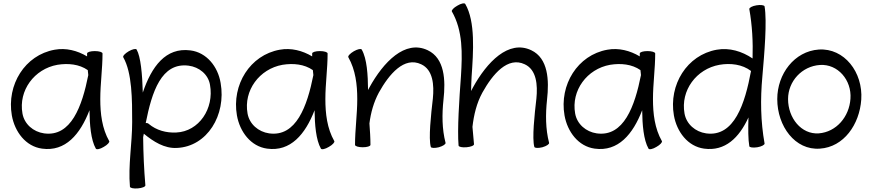

<svg xmlns="http://www.w3.org/2000/svg" viewBox="-20 -845 5085 1120"><path d="M617 -22C575 -96 565 -182 565 -267C565 -356 578 -444 578 -533C578 -541 558 -547 533 -547C508 -547 488 -541 488 -533C488 -528 488 -522 488 -516C431 -550 365 -567 299 -555C125 -524 18 -350 49 -172C66 -76 130 9 225 22C362 41 448 -62 502 -202C503 -118 510 -29 539 22C543 29 564 25 585 12C607 0 621 -16 617 -22ZM237 -67C174 -76 122 -121 111 -183C87 -317 180 -443 315 -467C377 -477 442 -471 492 -436C493 -426 494 -417 495 -407C459 -226 395 -45 237 -67Z M699 -511C751 -420 751 -263 751 -133C751 -7 727 118 738 244C739 252 759 256 784 254C809 252 829 244 828 236C820 143 816 49 815 -45C816 -48 817 -56 819 -65C875 -19 939 22 1012 18C1189 10 1300 -174 1267 -361C1251 -457 1185 -539 1091 -551C946 -570 864 -456 813 -305C810 -412 801 -514 777 -556C773 -563 752 -558 731 -546C709 -533 695 -518 699 -511ZM848 -122C843 -127 837 -128 830 -127C866 -309 921 -482 1080 -462C1142 -454 1195 -411 1205 -350C1230 -212 1141 -78 1008 -72C950 -69 892 -85 848 -122Z M1930 -22C1888 -96 1878 -182 1878 -267C1878 -356 1891 -444 1891 -533C1891 -541 1871 -547 1846 -547C1821 -547 1801 -541 1801 -533C1801 -528 1801 -522 1801 -516C1744 -550 1678 -567 1612 -555C1438 -524 1331 -350 1362 -172C1379 -76 1443 9 1538 22C1675 41 1761 -62 1815 -202C1816 -118 1823 -29 1852 22C1856 29 1877 25 1898 12C1920 0 1934 -16 1930 -22ZM1550 -67C1487 -76 1435 -121 1424 -183C1400 -317 1493 -443 1628 -467C1690 -477 1755 -471 1805 -436C1806 -426 1807 -417 1808 -407C1772 -226 1708 -45 1550 -67Z M2012 -511C2054 -437 2064 -351 2064 -267C2064 -178 2051 -89 2051 0C2051 8 2071 14 2096 14C2121 14 2141 8 2141 0C2141 -42 2138 -83 2135 -125C2143 -188 2160 -249 2190 -305C2250 -413 2338 -517 2437 -470C2506 -438 2513 -350 2505 -270C2494 -176 2479 -38 2493 12C2495 19 2516 20 2540 14C2564 7 2581 -4 2579 -12C2558 -93 2558 -179 2567 -263C2580 -378 2574 -505 2475 -552C2342 -615 2216 -482 2135 -335C2132 -330 2130 -325 2127 -320C2126 -408 2121 -502 2090 -556C2086 -563 2065 -558 2044 -546C2022 -533 2008 -518 2012 -511Z M2616 -778C2681 -665 2677 -531 2669 -402C2659 -267 2647 -89 2655 4C2656 12 2676 16 2701 14C2726 12 2746 4 2745 -4C2742 -37 2739 -71 2736 -105C2744 -174 2760 -243 2794 -305C2854 -413 2942 -517 3041 -470C3110 -438 3117 -350 3109 -270C3098 -176 3083 -38 3097 12C3099 19 3120 20 3144 14C3168 7 3185 -4 3183 -12C3162 -93 3162 -179 3171 -263C3184 -378 3178 -505 3079 -552C2946 -615 2820 -482 2739 -335C2735 -328 2732 -321 2728 -314C2728 -342 2730 -370 2731 -398C2741 -543 2754 -719 2694 -822C2690 -829 2669 -825 2648 -812C2626 -800 2612 -784 2616 -778Z M3841 -22C3799 -96 3789 -182 3789 -267C3789 -356 3802 -444 3802 -533C3802 -541 3782 -547 3757 -547C3732 -547 3712 -541 3712 -533C3712 -528 3712 -522 3712 -516C3655 -550 3589 -567 3523 -555C3349 -524 3242 -350 3273 -172C3290 -76 3354 9 3449 22C3586 41 3672 -62 3726 -202C3727 -118 3734 -29 3763 22C3767 29 3788 25 3809 12C3831 0 3845 -16 3841 -22ZM3461 -67C3398 -76 3346 -121 3335 -183C3311 -317 3404 -443 3539 -467C3601 -477 3666 -471 3716 -436C3717 -426 3718 -417 3719 -407C3683 -226 3619 -45 3461 -67Z M4351 -792C4368 -697 4373 -600 4370 -504C4308 -546 4235 -568 4161 -555C3987 -524 3880 -350 3911 -172C3928 -76 3992 9 4087 22C4210 39 4292 -42 4346 -160C4344 -93 4344 -32 4351 8C4352 15 4373 18 4398 14C4422 10 4441 0 4440 -8C4417 -136 4415 -267 4427 -397C4439 -534 4455 -721 4440 -808C4438 -815 4417 -818 4393 -814C4368 -810 4350 -800 4351 -792ZM4099 -67C4036 -76 3984 -121 3973 -183C3949 -317 4042 -443 4177 -467C4241 -478 4310 -470 4361 -431C4326 -242 4264 -44 4099 -67Z M4763 22C4902 13 4994 -119 5004 -264C5015 -423 4905 -566 4756 -556C4614 -546 4514 -414 4514 -267C4514 -109 4618 33 4763 22ZM4577 -267C4577 -371 4658 -459 4763 -466C4867 -473 4949 -378 4941 -269C4934 -164 4859 -75 4756 -67C4654 -60 4577 -157 4577 -267Z"/></svg>

Font: Nupuram
Style: Regular
Weight: 400
Designer: Santhosh Thottingal (santhosh.thottingal@gmail.com)
Foundry: SMC
Version: Version 1.000